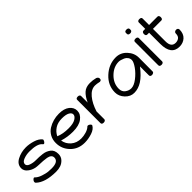

<svg xmlns="http://www.w3.org/2000/svg" viewBox="154 -1626 2594 2594"><g transform="rotate(-45 1450.5 -329.5)"><path d="M39 -95Q39 -108 50.5 -123Q62 -138 77 -142Q84 -142 84 -140Q116 -105 176 -85.5Q236 -66 270.5 -63Q305 -60 335 -60Q465 -60 465 -139Q465 -166 445.5 -182.5Q426 -199 392.5 -205Q359 -211 325 -213Q291 -215 251 -216.5Q211 -218 190 -222Q133 -233 89 -268.5Q45 -304 45 -352Q45 -428 121.5 -468.5Q198 -509 290 -509Q352 -509 423 -487.5Q494 -466 529 -421Q530 -419 530 -416Q530 -403 518 -385.5Q506 -368 495 -368Q485 -368 475 -384Q427 -435 284 -435Q225 -435 172 -415Q119 -395 119 -356Q119 -323 165 -306.5Q211 -290 263 -290Q300 -290 325 -289Q350 -288 386 -283.5Q422 -279 446 -268.5Q470 -258 493 -241.5Q516 -225 527.5 -197.5Q539 -170 539 -133Q539 -82 507.5 -47.5Q476 -13 435.5 0.5Q395 14 350 14Q139 14 46 -76Q39 -83 39 -95Z M617 -264Q617 -328 645 -378Q673 -428 719 -457Q765 -486 818 -500.5Q871 -515 926 -515Q1024 -515 1078 -472.5Q1132 -430 1132 -368Q1132 -301 1069 -254Q1006 -207 890 -207Q786 -207 692 -237Q703 -163 761 -113Q819 -63 904 -63Q949 -63 997.5 -77Q1046 -91 1074 -117Q1078 -125 1090 -125Q1104 -125 1120 -112.5Q1136 -100 1136 -87Q1111 -36 1038.5 -12.5Q966 11 898 11Q775 11 696 -70Q617 -151 617 -264ZM696 -314Q771 -281 882 -281Q969 -281 1014 -308.5Q1059 -336 1059 -370Q1059 -400 1021.5 -420.5Q984 -441 910 -441Q830 -441 776.5 -405.5Q723 -370 696 -314Z M1234 -28V-471Q1234 -498 1272 -498Q1287 -498 1297.5 -491Q1308 -484 1308 -471V-346Q1346 -428 1392.5 -470Q1439 -512 1516 -512Q1570 -512 1625 -498Q1654 -484 1654 -460Q1654 -443 1647 -436Q1640 -429 1624 -427Q1573 -439 1541 -439Q1467 -439 1406 -366Q1345 -293 1308 -176V-28Q1308 -15 1297 -7.5Q1286 0 1271 0Q1234 0 1234 -28Z M1665 -182Q1665 -316 1770 -413Q1875 -510 2008 -510Q2099 -510 2163 -441Q2227 -372 2227 -284L2226 -22Q2226 -9 2213.5 -1.5Q2201 6 2186 6Q2153 6 2153 -22V-191Q2072 -86 1998.5 -39Q1925 8 1847 8Q1775 8 1720 -50.5Q1665 -109 1665 -182ZM1737 -180Q1737 -123 1777 -93.5Q1817 -64 1862 -64Q1914 -64 1981 -115.5Q2048 -167 2092.5 -230.5Q2137 -294 2137 -330Q2137 -360 2119.5 -383.5Q2102 -407 2076.5 -418Q2051 -429 2030 -434.5Q2009 -440 1995 -440Q1897 -440 1817 -361.5Q1737 -283 1737 -180Z M2339 -28V-473Q2339 -500 2377 -500Q2392 -500 2402.5 -493Q2413 -486 2413 -473V-28Q2413 -15 2402 -7.5Q2391 0 2376 0Q2339 0 2339 -28ZM2339 -628V-646Q2339 -673 2377 -673Q2392 -673 2402.5 -666Q2413 -659 2413 -646V-628Q2413 -615 2402 -607.5Q2391 -600 2376 -600Q2339 -600 2339 -628Z M2500 -463Q2500 -478 2507.5 -489Q2515 -500 2528 -500H2562V-623Q2562 -636 2572.5 -643Q2583 -650 2598 -650Q2636 -650 2636 -623V-500H2796Q2809 -500 2816 -489.5Q2823 -479 2823 -464Q2823 -426 2796 -426H2636V-187Q2636 -75 2721 -75Q2757 -75 2783.5 -95Q2810 -115 2810 -165Q2810 -179 2821.5 -188Q2833 -197 2849 -197Q2864 -197 2874 -188.5Q2884 -180 2884 -164Q2883 -85 2836.5 -43Q2790 -1 2721 -1Q2562 -1 2562 -214V-426H2528Q2500 -426 2500 -463Z"/></g></svg>

Font: Happy Monkey
Style: Regular
Weight: 400
Version: Version 1.001